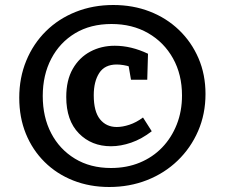

<svg xmlns="http://www.w3.org/2000/svg" viewBox="-20 -736 899 768"><path d="M424 -151Q346 -151 295.5 -202.5Q245 -254 245 -348Q245 -415 271 -460.5Q297 -506 341 -529.5Q385 -553 439 -553Q505 -553 572 -521L569 -417H504L494 -475L500 -469Q490 -473 474.5 -475.5Q459 -478 447 -478Q399 -478 377 -444Q355 -410 355 -355Q355 -290 380 -259Q405 -228 447 -228Q470 -228 497.5 -237Q525 -246 552 -266L587 -211Q547 -180 505 -165.5Q463 -151 424 -151ZM417 12Q339 12 273 -14Q207 -40 158.5 -88Q110 -136 83.5 -201Q57 -266 57 -345Q57 -425 85 -493Q113 -561 163.5 -611Q214 -661 283 -688.5Q352 -716 433 -716Q512 -716 579 -690Q646 -664 696 -616Q746 -568 774 -503Q802 -438 802 -360Q802 -280 772.5 -212Q743 -144 690.5 -93.5Q638 -43 568 -15.5Q498 12 417 12ZM424 -64Q487 -64 539 -85.5Q591 -107 628.5 -146Q666 -185 687 -238Q708 -291 708 -354Q708 -438 672 -502.5Q636 -567 572.5 -603.5Q509 -640 426 -640Q342 -640 280.5 -603Q219 -566 185 -501Q151 -436 151 -352Q151 -268 184.5 -203.5Q218 -139 279.5 -101.5Q341 -64 424 -64Z"/></svg>

Font: Bitter Thin
Style: Bold
Weight: 700
Version: Version 3.021